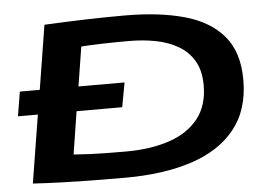

<svg xmlns="http://www.w3.org/2000/svg" viewBox="-51 -777 1185 855"><g transform="rotate(-5 541.5 -350.0)"><path d="M23 -304 41 -413H130L176 -700Q275 -705 363.5 -707.5Q452 -710 537 -710Q688 -710 800.5 -679Q913 -648 975 -575.5Q1037 -503 1037 -379Q1037 -244 967.5 -158Q898 -72 772 -31Q646 10 476 10Q388 10 319.5 9Q251 8 190 6Q129 4 63 0L112 -304ZM489 -106Q599 -106 682.5 -134Q766 -162 812.5 -220.5Q859 -279 859 -370Q859 -435 833.5 -478.5Q808 -522 764.5 -547.5Q721 -573 664.5 -584Q608 -595 545 -595Q480 -595 423.5 -593.5Q367 -592 331 -589L303 -413H509L489 -304H285L255 -113Q295 -110 330 -108.5Q365 -107 403 -106.5Q441 -106 489 -106Z"/></g></svg>

Font: Georama ExtraExtended SemiBold
Style: Italic
Weight: 600
Width: 8
Italic angle: -9°
Designer: Jean-Baptiste Levee
Foundry: Production Type
Version: Version 1.000